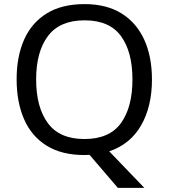

<svg xmlns="http://www.w3.org/2000/svg" viewBox="-20 -745 821 935"><path d="M720 -358Q720 -227 667.5 -135Q615 -43 512 -8L683 170H554L416 9Q410 9 403.5 9.5Q397 10 391 10Q280 10 206.5 -36Q133 -82 97 -165Q61 -248 61 -359Q61 -469 97 -551Q133 -633 206.5 -679Q280 -725 392 -725Q499 -725 572 -679.5Q645 -634 682.5 -551.5Q720 -469 720 -358ZM156 -358Q156 -223 213 -145.5Q270 -68 391 -68Q513 -68 569 -145.5Q625 -223 625 -358Q625 -493 569 -569.5Q513 -646 392 -646Q271 -646 213.5 -569.5Q156 -493 156 -358Z"/></svg>

Font: Noto Sans Test
Style: Regular
Weight: 400
Version: Version 1.002; ttfautohint (v1.8.4.7-5d5b)